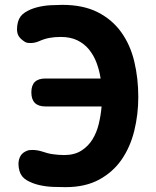

<svg xmlns="http://www.w3.org/2000/svg" viewBox="-20 -760 640 790"><path d="M549 -361Q549 -289 532.5 -222Q516 -155 480.5 -103.5Q445 -52 388 -21Q331 10 250 10Q229 10 199.5 9Q170 8 141.5 1.5Q113 -5 90 -18.5Q67 -32 60 -57Q58 -65 57 -71.5Q56 -78 56 -85Q56 -104 64.5 -118.5Q73 -133 92 -140Q97 -142 102.5 -142.5Q108 -143 113 -143Q123 -143 132.5 -141.5Q142 -140 152 -137Q164 -133 175 -130Q186 -127 197.5 -125.5Q209 -124 220.5 -123Q232 -122 244 -122Q286 -122 314.5 -140Q343 -158 360.5 -186.5Q378 -215 386.5 -250.5Q395 -286 398 -322H167Q138 -322 123.5 -336.5Q109 -351 109 -380Q109 -409 123.5 -423Q138 -437 167 -437H394Q389 -470 377.5 -501Q366 -532 346.5 -556Q327 -580 298.5 -594Q270 -608 230 -608Q204 -608 183 -604Q162 -600 142 -591Q133 -587 124 -585Q115 -583 107 -583Q101 -583 95 -583.5Q89 -584 82 -588Q65 -599 57.5 -610.5Q50 -622 50 -640Q50 -648 51 -655Q52 -662 54 -670Q61 -695 83 -709Q105 -723 132.5 -730Q160 -737 188.5 -738.5Q217 -740 236 -740Q322 -740 381.5 -710Q441 -680 478.5 -628Q516 -576 532.5 -507Q549 -438 549 -361Z"/></svg>

Font: Maple Mono NL ExtraBold
Style: Regular
Weight: 800
Monospace: yes
Designer: subframe7536
Version: Version 7.000